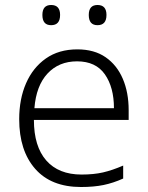

<svg xmlns="http://www.w3.org/2000/svg" viewBox="-20 -740 592 770"><path d="M290 -542Q358 -542 403.5 -510.5Q449 -479 472.5 -424Q496 -369 496 -298V-259H116Q116 -153 165.5 -96.5Q215 -40 307 -40Q356 -40 393 -48.5Q430 -57 474 -76V-24Q434 -6 395 2Q356 10 305 10Q185 10 121 -63Q57 -136 57 -262Q57 -343 84.5 -406Q112 -469 164 -505.5Q216 -542 290 -542ZM289 -494Q216 -494 170.5 -445Q125 -396 118 -306H437Q437 -390 400.5 -442Q364 -494 289 -494ZM150 -680Q150 -720 185 -720Q221 -720 221 -680Q221 -639 185 -639Q150 -639 150 -680ZM336 -680Q336 -720 371 -720Q407 -720 407 -680Q407 -639 371 -639Q336 -639 336 -680Z"/></svg>

Font: Noto Sans Sinhala Light
Style: Regular
Weight: 300
Designer: Jelle Bosma - Monotype Design Team
Foundry: Monotype Imaging Inc.
Version: Version 2.006; ttfautohint (v1.8.4.7-5d5b)